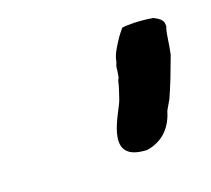

<svg xmlns="http://www.w3.org/2000/svg" viewBox="-47 -690 345 314"><g transform="rotate(-15 125.5 -533.5)"><path d="M146 -523C143 -505 95 -430 163 -430H168C198 -437 212 -459 217 -484C220 -490 223 -497 225 -501L230 -516C232 -523 235 -531 237 -539L246 -571V-572C248 -586 248 -605 250 -614L251 -617C250 -623 252 -629 234 -636C211 -638 190 -636 181 -634C175 -626 170 -617 167 -611C163 -603 158 -594 157 -582L155 -575C155 -571 155 -567 154 -557C153 -554 153 -554 152 -552L151 -545C150 -539 148 -532 146 -523Z"/></g></svg>

Font: Scribbler
Style: BlkIta
Weight: 900
Designer: Mew Too
Foundry: Cannot Into Space Fonts
Version: Version 1.001